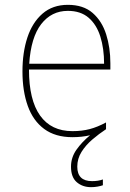

<svg xmlns="http://www.w3.org/2000/svg" viewBox="-20 -558 540 795"><path d="M280 10Q209 10 163 -24Q117 -58 95 -119.5Q73 -181 73 -262Q73 -341 93.5 -403Q114 -465 156 -501.5Q198 -538 261 -538Q325 -538 363.5 -504.5Q402 -471 419.5 -416Q437 -361 437 -296V-270H100Q100 -144 146 -79.5Q192 -15 280 -15Q319 -15 351.5 -23.5Q384 -32 419 -51V-23Q390 -4 362.5 19.5Q335 43 317.5 71Q300 99 300 132Q300 192 361 192Q387 192 406 185V209Q398 212 384.5 214.5Q371 217 357 217Q322 217 298 196.5Q274 176 274 132Q274 94 296.5 62Q319 30 353 2Q319 10 280 10ZM411 -294Q411 -357 395.5 -406.5Q380 -456 347 -484.5Q314 -513 261 -513Q193 -513 150.5 -458Q108 -403 101 -294Z"/></svg>

Font: Noto Sans Mono ExtraCondensed Thin
Style: Regular
Weight: 100
Width: 2
Designer: Monotype Design Team
Foundry: Monotype Imaging Inc.
Version: Version 2.014; ttfautohint (v1.8.4.7-5d5b)